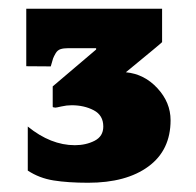

<svg xmlns="http://www.w3.org/2000/svg" viewBox="-20 -543 442 432"><path d="M42.5 -258.3Q94.2 -216.3 148.4 -216.3Q173.3 -216.3 192.9 -226.3Q212.4 -236.3 212.4 -258.3Q212.4 -283.7 190.9 -294.9Q169.4 -306.2 141.1 -306.2Q129.9 -306.2 118.2 -303.5Q106.4 -300.8 104.5 -300.8L99.1 -301.8Q98.6 -303.2 98.6 -303.2V-348.6L196.3 -431.6V-434.6H133.8Q123 -434.6 116.2 -432.4Q109.4 -430.2 105.2 -423.1Q101.1 -416 99.4 -411.4Q97.7 -406.7 94.2 -393.6L39.1 -394V-523.4H344.7V-448.2Q344.7 -447.3 263.2 -380.4Q304.7 -376.5 334.2 -344.5Q363.8 -312.5 363.8 -272.5Q363.8 -205.1 314 -168.5Q264.2 -131.8 178.2 -131.8Q132.8 -131.8 100.6 -137Q68.4 -142.1 42.5 -159.2V-258.3Z"/></svg>

Font: Bevan
Style: Regular
Weight: 400
Foundry: vernon adams
Version: Version 1.000